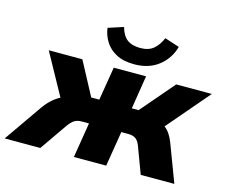

<svg xmlns="http://www.w3.org/2000/svg" viewBox="-158 -869 1196 1010"><g transform="rotate(15 440.0 -364.5)"><path d="M0 0ZM-56 0 86 -204Q104 -230 125.5 -250Q147 -270 172 -283L48 -508H231L328 -326H372L402 -508H578L549 -326H586L742 -508H936L740 -279Q757 -266 769.5 -247Q782 -228 791 -204L868 0H685L630 -147Q620 -172 605 -181.5Q590 -191 566 -191H528L497 0H321L352 -191H312Q289 -191 273.5 -181.5Q258 -172 240 -147L138 0ZM501 -553Q441 -553 402 -574Q363 -595 342 -629Q321 -663 316 -702L399 -729Q411 -684 437.5 -664Q464 -644 509 -644Q554 -644 580.5 -666Q607 -688 624 -728L704 -702Q686 -636 633 -594.5Q580 -553 501 -553Z"/></g></svg>

Font: Winston ExtraBold
Style: Italic
Weight: 800
Italic angle: -9°
Designer: Original fonts by Vernon Adams / Changes by Cristiano Sobral
Foundry: Original fonts by Vernon Adams / Changes by Cristiano Sobral
Version: Version 2.503;July 17, 2020;FontCreator 13.0.0.2655 64-bit